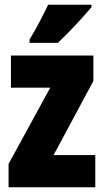

<svg xmlns="http://www.w3.org/2000/svg" viewBox="-20 -786 437 806"><path d="M364 -756V-766H182C161 -722 136 -673 104 -620V-606H223C273 -653 336 -722 364 -756ZM380 0V-135H205L372 -446V-553H26V-418H191L16 -98V0Z"/></svg>

Font: Noto Sans Thai ExtCond Blk
Style: Regular
Weight: 900
Width: 2
Designer: Monotype Design Team
Foundry: Monotype Imaging Inc.
Version: Version 2.002